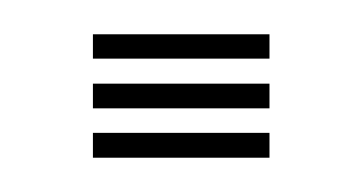

<svg xmlns="http://www.w3.org/2000/svg" viewBox="-20 -92 212 112"><path d="M34.2 -57.8V-72H137.2V-57.8ZM34.2 -28.8V-43.2H137.2V-28.8ZM34.2 0V-14.5H137.2V0Z"/></svg>

Font: Big Shoulders Inline Text
Style: Regular
Weight: 400
Designer: Patric King
Foundry: XO Type Co
Version: Version 1.000